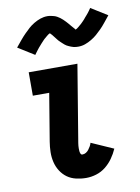

<svg xmlns="http://www.w3.org/2000/svg" viewBox="-87 -823 650 889"><g transform="rotate(-10 238.5 -378.0)"><path d="M246 8Q222 8 198.5 2.5Q175 -3 157 -16Q139 -29 126.5 -48.5Q114 -68 108.5 -91Q103 -114 103.5 -138.5Q104 -163 108 -187L145 -410H68V-520H297L239 -169Q238 -163 237 -157Q236 -151 235.5 -144.5Q235 -138 235 -132Q235 -126 235.5 -120Q236 -114 238.5 -108Q241 -102 247 -102Q256 -102 263.5 -106.5Q271 -111 276.5 -118Q282 -125 286.5 -133Q291 -141 293 -149L397 -103Q387 -80 372 -59Q357 -38 337.5 -22.5Q318 -7 294 0.5Q270 8 246 8ZM112 -594 35 -642Q49 -659 61 -673.5Q73 -688 85 -700Q97 -712 108 -722Q119 -732 134 -741Q149 -750 165 -755.5Q181 -761 198 -761Q206 -761 213.5 -759.5Q221 -758 228.5 -756Q236 -754 243 -750Q250 -746 255.5 -742Q261 -738 267.5 -732Q274 -726 279 -720.5Q284 -715 288 -710.5Q292 -706 298 -698.5Q304 -691 308.5 -686.5Q313 -682 316 -677Q319 -678 323 -680.5Q327 -683 331.5 -687Q336 -691 339 -693.5Q342 -696 345 -698.5Q348 -701 350.5 -704Q353 -707 356.5 -710Q360 -713 363 -717Q366 -721 369.5 -725Q373 -729 377 -733.5Q381 -738 385 -743Q389 -748 392.5 -753Q396 -758 400 -764L477 -716Q463 -699 451.5 -684.5Q440 -670 428 -658Q416 -646 404.5 -636Q393 -626 378 -617Q363 -608 347.5 -602.5Q332 -597 315 -597Q310 -597 304 -597.5Q298 -598 292.5 -599.5Q287 -601 281.5 -603Q276 -605 271 -607.5Q266 -610 262 -612Q258 -614 253.5 -618Q249 -622 244.5 -626Q240 -630 236 -634Q232 -638 228.5 -641.5Q225 -645 222.5 -649Q220 -653 215.5 -658Q211 -663 208 -667.5Q205 -672 201 -675.5Q197 -679 196 -681Q193 -680 189 -677.5Q185 -675 180.5 -671Q176 -667 173 -664.5Q170 -662 167 -659.5Q164 -657 161.5 -654Q159 -651 155.5 -647.5Q152 -644 149 -640.5Q146 -637 142.5 -633Q139 -629 135 -624.5Q131 -620 127.5 -615Q124 -610 120 -605Q116 -600 112 -594Z"/></g></svg>

Font: Iosevka Etoile Extrabold
Style: Italic
Weight: 800
Italic angle: -9°
Designer: Belleve Invis
Foundry: Belleve Invis
Version: Version 22.1.2; ttfautohint (v1.8.4)